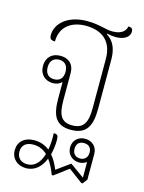

<svg xmlns="http://www.w3.org/2000/svg" viewBox="-125 -652 739 987"><g transform="rotate(15 244.5 -159.0)"><path d="M284 11C368 11 392 -40 392 -130V-390C392 -442 379 -485 336 -512L338 -515C404 -499 457 -518 457 -558C457 -575 448 -579 432 -579C432 -563 415 -533 361 -533C319 -533 289 -551 222 -551C115 -551 59 -492 59 -434C59 -413 66 -407 88 -407C88 -489 149 -526 221 -526C309 -526 364 -481 364 -388V-125C364 -51 346 -13 285 -13C227 -13 208 -47 208 -125V-271C208 -317 180 -343 135 -343C89 -343 61 -314 61 -270C61 -223 93 -197 132 -197C150 -197 168 -203 177 -214L180 -213V-128C180 -33 206 11 284 11ZM133 -218C103 -218 86 -237 86 -270C86 -303 104 -322 134 -322C164 -322 181 -303 181 -270C181 -236 164 -218 133 -218ZM112 261C160 261 192 229 210 184C227 206 239 233 250 261H257L332 205L407 261H414L433 236V100C433 62 406 36 368 36C330 36 304 63 304 99C304 136 332 162 368 162C381 162 396 158 406 150L408 151V231H406L332 178L260 230C249 203 236 178 219 159C225 135 229 108 229 82C229 57 225 50 204 50C206 81 204 112 199 139C177 122 151 111 119 111C64 111 33 142 33 186C33 233 68 261 112 261ZM368 141C342 141 328 125 328 99C328 73 343 59 368 59C393 59 408 73 408 99C408 125 392 141 368 141ZM58 187C58 154 79 134 119 134C150 134 174 146 193 164C180 209 154 240 113 240C80 240 58 220 58 187Z"/></g></svg>

Font: Noto Serif Thai SemiCondensed Thin
Style: Regular
Weight: 100
Width: 4
Designer: Monotype Design Team
Foundry: Monotype Imaging Inc.
Version: Version 2.002